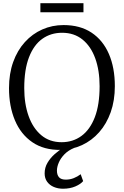

<svg xmlns="http://www.w3.org/2000/svg" viewBox="-20 -904 756 1172"><path d="M351 11Q248 12.5 177.5 -35.8Q107 -84 71 -169.8Q35 -255.5 35 -366Q35 -454.5 60.5 -525.5Q86 -596.5 131.8 -647Q177.5 -697.5 238 -724.2Q298.5 -751 368 -751Q469 -751 538.8 -704.8Q608.5 -658.5 644.8 -574.5Q681 -490.5 681 -378Q681 -290.5 655.8 -219.2Q630.5 -148 585.5 -97Q540.5 -46 480.5 -18.2Q420.5 9.5 351 11ZM356 -36Q425 -36 477.2 -74.2Q529.5 -112.5 558.8 -188.5Q588 -264.5 588 -378Q588 -474 561.5 -547.5Q535 -621 483.8 -662.5Q432.5 -704 359 -704Q290 -704 238 -666.8Q186 -629.5 157 -554.5Q128 -479.5 128 -366Q128 -270.5 154.5 -196Q181 -121.5 231.8 -78.8Q282.5 -36 356 -36ZM364.5 248Q334 248 308.5 237.2Q283 226.5 267.8 205.5Q252.5 184.5 252.5 154.5Q252.5 119 270 89.5Q287.5 60 313.5 37Q339.5 14 364.5 -1L394.5 -5L432.5 -1Q396.5 14 373.2 38Q350 62 338.8 88.5Q327.5 115 327.5 137.5Q327.5 163.5 340.2 178Q353 192.5 381.5 192.5Q407.5 192.5 430.5 183.2Q453.5 174 472.5 159.5L487.5 201.5Q473 219.5 440.2 233.8Q407.5 248 364.5 248ZM489.5 -884.5V-829H226.5V-884.5Z"/></svg>

Font: Merriweather Light 18pt Light
Style: Regular
Weight: 300
Version: Version 2.100